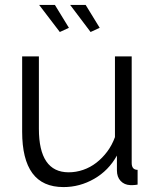

<svg xmlns="http://www.w3.org/2000/svg" viewBox="-20 -750 634 780"><path d="M265 -730H328L385 -637L348 -620ZM139 -730H203L260 -637L223 -620ZM238 10Q153 10 111.5 -46.5Q70 -103 70 -215V-521H138V-227Q138 -50 259 -50Q289 -50 318 -60Q347 -70 371.5 -89Q396 -108 415.5 -134Q435 -160 447 -193V-521H515V-88Q515 -60 539 -60V0Q527 2 519.5 2Q512 2 509 2Q485 1 470 -15Q455 -31 455 -58V-118Q421 -57 362.5 -23.5Q304 10 238 10Z"/></svg>

Font: Oxford Sans
Style: Regular
Weight: 400
Designer: Matt McInerney, Pablo Impallari, Rodrigo Fuenzalida
Foundry: Matt McInerney, Pablo Impallari, Rodrigo Fuenzalida
Version: Version 3.000g; ttfautohint (v1.5) -l 8 -r 28 -G 28 -x 14 -D